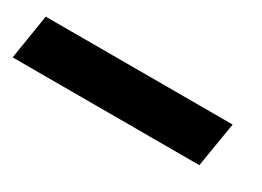

<svg xmlns="http://www.w3.org/2000/svg" viewBox="-85 -155 581 425"><g transform="rotate(30 205.5 57.5)"><path d="M431.5 0H-46.2L-64.6 114.7H412.6Z"/></g></svg>

Font: Magic Ui Pro
Style: Bold Italic
Weight: 700
Italic angle: -9.39999°
Designer: Stefan Endress, Andreas Faust
Version: Version 1.000;FEAKit 1.0